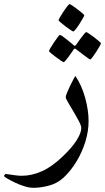

<svg xmlns="http://www.w3.org/2000/svg" viewBox="-95 -625 512 935"><path d="M336.4 -34.7Q336.4 14.2 320.6 65.4Q304.7 116.7 276.9 162.4Q249 208 214.4 240.2Q183.1 268.6 142.8 279.1Q102.5 289.6 67.9 289.6Q47.4 289.6 22.7 281.7Q-2 273.9 -24.2 263.2Q-46.4 252.4 -60.8 243.7Q-75.2 234.9 -75.2 232.9Q-75.2 230 -72.3 226.1Q-69.3 222.2 -66.4 222.2Q-64.9 222.2 -51 224.4Q-37.1 226.6 -19.3 228.8Q-1.5 231 11.2 231Q59.1 231 108.4 209.2Q157.7 187.5 210 137.2Q255.4 94.2 278.1 58.1Q300.8 22 300.8 -1.5Q300.8 -12.7 289.3 -34.7Q277.8 -56.6 262.9 -81.5Q248 -106.4 236.6 -126Q225.1 -145.5 225.1 -151.9Q225.1 -158.2 231.7 -174.3Q238.3 -190.4 247.1 -208.5Q255.9 -226.6 263.2 -240.2Q270.5 -253.9 272 -255.4Q302.7 -210 319.6 -149.2Q336.4 -88.4 336.4 -34.7ZM315.4 -550.8Q315.4 -547.9 308.3 -535.4Q301.3 -522.9 291.7 -508.1Q282.2 -493.2 273.7 -482.4Q265.1 -471.7 262.2 -471.7Q259.8 -471.7 248.5 -479Q237.3 -486.3 223.9 -496.6Q210.4 -506.8 200.4 -515.4Q190.4 -523.9 190.4 -526.9Q190.4 -529.8 197.5 -542Q204.6 -554.2 214.4 -568.8Q224.1 -583.5 232.7 -594.2Q241.2 -605 243.7 -605Q246.6 -605 257.8 -597.4Q269 -589.8 282.2 -579.8Q295.4 -569.8 305.4 -561.3Q315.4 -552.7 315.4 -550.8ZM396.5 -414.1Q396.5 -411.1 389.6 -398.9Q382.8 -386.7 373.3 -372.1Q363.8 -357.4 355.5 -346.4Q347.2 -335.4 344.2 -335.4Q342.3 -335.4 332 -342.8Q321.8 -350.1 308.8 -359.9Q295.9 -369.6 286.1 -377.2Q276.4 -384.8 275.4 -385.3Q272 -388.2 269 -388.2Q267.1 -388.2 264.2 -384.8Q263.7 -383.8 257.1 -374.3Q250.5 -364.7 241.7 -352.5Q232.9 -340.3 225.3 -331.3Q217.8 -322.3 215.3 -322.3Q212.9 -322.3 201.9 -329.6Q190.9 -336.9 177.5 -346.9Q164.1 -356.9 153.8 -365.5Q143.6 -374 143.6 -376.5Q143.6 -379.4 150.9 -391.8Q158.2 -404.3 168.2 -418.9Q178.2 -433.6 186.3 -444.3Q194.3 -455.1 196.3 -455.1Q199.7 -455.1 210 -448Q220.2 -440.9 231.9 -431.4Q243.7 -421.9 252.7 -414.3Q261.7 -406.7 262.2 -406.2Q267.1 -401.9 269 -401.9Q272.5 -401.9 276.4 -407.7Q276.9 -408.7 283.4 -418Q290 -427.2 298.8 -439.2Q307.6 -451.2 315.2 -460Q322.8 -468.8 324.7 -468.8Q327.1 -468.8 338.6 -461.2Q350.1 -453.6 363.5 -443.4Q377 -433.1 386.7 -424.6Q396.5 -416 396.5 -414.1Z"/></svg>

Font: Scheherazade New Medium
Style: Regular
Weight: 500
Designer: SIL International
Foundry: SIL International
Version: Version 4.000